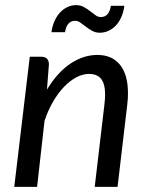

<svg xmlns="http://www.w3.org/2000/svg" viewBox="-20 -728 566 748"><path d="M35.5 0 96 -507H140.5Q170.5 -507 170.5 -477L163 -379Q203.5 -446 254.2 -480Q305 -514 359.5 -514Q416 -514 447.2 -476Q478.5 -438 478.5 -365Q478.5 -355 478 -344.5Q477.5 -334 476 -322.5L438 0H349L387 -322.5Q388 -332.5 388.8 -341.8Q389.5 -351 389.5 -359.5Q389.5 -400.5 374.2 -420.2Q359 -440 326.5 -440Q302.5 -440 277.8 -427Q253 -414 230 -390.2Q207 -366.5 187.2 -332.8Q167.5 -299 153.5 -257.5L124.5 0ZM372.5 -661.5Q405 -661.5 412 -705.5H464.5Q461.5 -682 453.2 -662.8Q445 -643.5 432.5 -629.8Q420 -616 403.5 -608.2Q387 -600.5 368.5 -600.5Q352.5 -600.5 339.2 -607.8Q326 -615 314.8 -623.8Q303.5 -632.5 293.2 -639.8Q283 -647 272.5 -647Q256.5 -647 246.5 -635.8Q236.5 -624.5 233.5 -602.5H180.5Q183.5 -625.5 192 -645Q200.5 -664.5 213.2 -678.5Q226 -692.5 242.2 -700.2Q258.5 -708 277 -708Q293.5 -708 306.5 -700.8Q319.5 -693.5 330.8 -684.8Q342 -676 352 -668.8Q362 -661.5 372.5 -661.5Z"/></svg>

Font: LatoHex
Style: Italic
Weight: 400
Italic angle: -7°
Designer: Lukasz Dziedzic
Foundry: tyPoland Lukasz Dziedzic
Version: Version 1.104; Western+Polish opensource